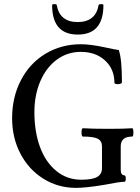

<svg xmlns="http://www.w3.org/2000/svg" viewBox="-20 -888 670 921"><path d="M230 -863.8Q230 -868.2 241.2 -868.2Q252 -868.2 252 -863.8Q266.6 -782.2 352.1 -782.2Q439 -782.2 453.1 -863.8Q454.6 -868.2 464.8 -868.2Q476.1 -868.2 476.1 -863.8Q476.1 -722.2 353 -722.2Q230 -722.2 230 -863.8ZM344.2 13.2Q258.8 13.2 188.5 -30.5Q118.2 -74.2 78.1 -150.6Q38.1 -227.1 38.1 -320.8Q38.1 -422.4 80.6 -503.7Q123 -585 198.5 -630.4Q273.9 -675.8 368.2 -675.8Q413.6 -675.8 481.9 -661.1Q539.6 -648.9 549.8 -647.9Q564.9 -605 564.9 -494.1Q564.9 -485.4 547.6 -484.4Q530.3 -483.4 528.8 -491.2Q528.8 -556.6 483.9 -597.9Q439 -639.2 367.2 -639.2Q303.7 -639.2 252.9 -602.1Q202.1 -564.9 173.6 -498.8Q145 -432.6 145 -350.1Q145 -256.8 171.4 -184.1Q197.8 -111.3 249.3 -68.6Q300.8 -25.9 370.1 -25.9Q422.9 -25.9 446 -39.1Q469.2 -52.2 469.2 -82V-186Q469.2 -211.4 449.5 -222.2Q429.7 -232.9 377.9 -232.9Q371.1 -232.9 371.1 -252.9Q371.1 -272.9 377.9 -272.9Q419.9 -270 503.9 -270Q576.7 -270 613.8 -272.9Q619.6 -272.9 619.9 -252.9Q620.1 -232.9 613.8 -232.9Q559.1 -232.9 559.1 -186V-74.2Q559.1 -46.9 577.1 -46.9Q583 -46.9 583.3 -31.5Q583.5 -16.1 577.1 -16.1Q553.7 -16.1 478 -1Q392.6 13.2 344.2 13.2Z"/></svg>

Font: Junicode SmCond Medium
Style: Regular
Weight: 500
Width: 4
Designer: Peter S. Baker
Version: Version 2.206